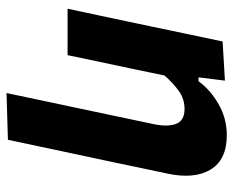

<svg xmlns="http://www.w3.org/2000/svg" viewBox="-86 -466 749 618"><g transform="rotate(90 289.0 -157.5)"><path d="M280 196.5Q291 143.5 303.5 84.8Q316 26 329.5 -37.5Q342 -97.5 354.8 -157.5Q367.5 -217.5 380 -277Q389.5 -322 379.2 -349.2Q369 -376.5 331 -376.5Q299 -376.5 273.2 -358Q247.5 -339.5 223.5 -312L202 -208.5Q190 -152 179.5 -102.8Q169 -53.5 158 0H8.5Q20 -53.5 30.8 -104Q41.5 -154.5 54.5 -216L65 -266Q76 -319.5 88.5 -378Q101 -436.5 114 -499L240 -506.5L229.5 -421.5H242Q270 -460 316 -486.2Q362 -512.5 415.5 -512.5Q495 -512.5 526.5 -460Q558 -407.5 539 -320Q528.5 -270 519.2 -226.8Q510 -183.5 502 -144L485.5 -67Q470 5 457 66.5Q444 128 430.5 192Z"/></g></svg>

Font: Commissioner
Style: Bold Italic
Weight: 700
Italic angle: -12°
Designer: Kostas Bartsokas
Foundry: Kostas Bartsokas
Version: Version 1.000; ttfautohint (v1.8.3)